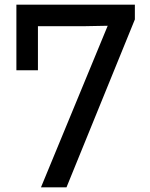

<svg xmlns="http://www.w3.org/2000/svg" viewBox="-20 -800 640 820"><path d="M50 -780H556V-717L264 0H155L440 -690L334 -688H142V-500H50Z"/></svg>

Font: Coupeur_Texte
Style: Regular
Weight: 400
Designer: Léa Rolland
Version: Version 1.000;PS 001.000;hotconv 1.0.88;makeotf.lib2.5.64775